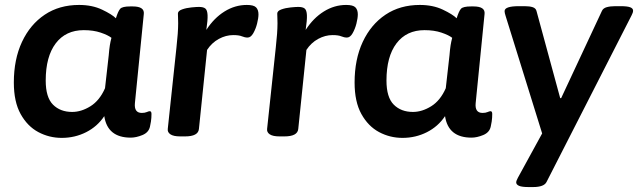

<svg xmlns="http://www.w3.org/2000/svg" viewBox="-20 -550 2582 777"><path d="M230 8Q179 8 135 -15.5Q91 -39 63.5 -88.5Q36 -138 36 -216Q36 -310 69 -380.5Q102 -451 161 -490.5Q220 -530 300 -530Q353 -530 393 -511Q433 -492 449 -476Q458 -505 466.5 -514.5Q475 -524 507 -524H517Q565 -524 562 -494L526 -133Q522 -93 554 -93Q566 -93 574 -96.5Q582 -100 586 -100Q593 -100 593 -89Q593 -86 592.5 -73.5Q592 -61 587 -38Q582 -14 556.5 -3.5Q531 7 509 7Q415 7 402 -80Q374 -38 328.5 -15Q283 8 230 8ZM272 -97Q309 -97 346 -120Q383 -143 405 -193L420 -326Q422 -351 424.5 -366.5Q427 -382 431 -397Q417 -408 387.5 -418Q358 -428 319 -428Q246 -428 205.5 -374.5Q165 -321 165 -224Q165 -156 194.5 -126.5Q224 -97 272 -97Z M709 2Q682 2 669.5 -6.5Q657 -15 659 -29L694 -357Q701 -419 701 -456Q701 -470 700.5 -478Q700 -486 700 -495Q700 -506 717 -512Q734 -518 754.5 -520Q775 -522 785 -522Q803 -522 811 -515.5Q819 -509 820 -489Q821 -469 815 -429Q846 -477 888.5 -503.5Q931 -530 979 -530Q1007 -530 1016.5 -520Q1026 -510 1026 -492Q1026 -477 1020.5 -455Q1015 -433 1005 -415.5Q995 -398 982 -398Q971 -398 959 -403Q947 -408 924 -408Q894 -408 865.5 -392.5Q837 -377 818 -348L785 -28Q782 2 729 2Z M1111 2Q1084 2 1071.5 -6.5Q1059 -15 1061 -29L1096 -357Q1103 -419 1103 -456Q1103 -470 1102.5 -478Q1102 -486 1102 -495Q1102 -506 1119 -512Q1136 -518 1156.5 -520Q1177 -522 1187 -522Q1205 -522 1213 -515.5Q1221 -509 1222 -489Q1223 -469 1217 -429Q1248 -477 1290.5 -503.5Q1333 -530 1381 -530Q1409 -530 1418.5 -520Q1428 -510 1428 -492Q1428 -477 1422.5 -455Q1417 -433 1407 -415.5Q1397 -398 1384 -398Q1373 -398 1361 -403Q1349 -408 1326 -408Q1296 -408 1267.5 -392.5Q1239 -377 1220 -348L1187 -28Q1184 2 1131 2Z M1609 8Q1558 8 1514 -15.5Q1470 -39 1442.5 -88.5Q1415 -138 1415 -216Q1415 -310 1448 -380.5Q1481 -451 1540 -490.5Q1599 -530 1679 -530Q1732 -530 1772 -511Q1812 -492 1828 -476Q1837 -505 1845.5 -514.5Q1854 -524 1886 -524H1896Q1944 -524 1941 -494L1905 -133Q1901 -93 1933 -93Q1945 -93 1953 -96.5Q1961 -100 1965 -100Q1972 -100 1972 -89Q1972 -86 1971.5 -73.5Q1971 -61 1966 -38Q1961 -14 1935.5 -3.5Q1910 7 1888 7Q1794 7 1781 -80Q1753 -38 1707.5 -15Q1662 8 1609 8ZM1651 -97Q1688 -97 1725 -120Q1762 -143 1784 -193L1799 -326Q1801 -351 1803.5 -366.5Q1806 -382 1810 -397Q1796 -408 1766.5 -418Q1737 -428 1698 -428Q1625 -428 1584.5 -374.5Q1544 -321 1544 -224Q1544 -156 1573.5 -126.5Q1603 -97 1651 -97Z M2119 207Q2092 207 2080.5 202Q2069 197 2069 188Q2069 182 2076 169L2174 -10L2026 -486Q2022 -498 2022 -505Q2022 -525 2080 -525H2103Q2123 -525 2135.5 -521Q2148 -517 2151 -506L2247 -153H2251L2416 -506Q2421 -517 2435.5 -521Q2450 -525 2470 -525H2491Q2519 -525 2530.5 -520.5Q2542 -516 2542 -507Q2542 -499 2536 -488L2192 186Q2182 207 2137 207Z"/></svg>

Font: Asap Semi Expanded Semi Expanded SemiBold
Style: Italic
Weight: 600
Width: 6
Italic angle: -6°
Designer: Pablo Cosgaya
Foundry: Omnibus-Type
Version: Version 3.001; ttfautohint (v1.8.4.7-5d5b)